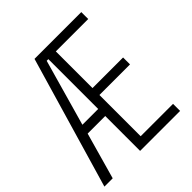

<svg xmlns="http://www.w3.org/2000/svg" viewBox="-195 -848 981 981"><g transform="rotate(-45 296.0 -357.0)"><path d="M546 0H257V-252H130L59 0H-1L208 -714H546V-664H312V-399H533V-349H312V-51H546ZM143 -303H257V-663H245Z"/></g></svg>

Font: Noto Sans Malayalam ExtraCondensed Light
Style: Regular
Weight: 300
Width: 2
Designer: Jelle Bosma - Monotype Design Team
Foundry: Monotype Imaging Inc.
Version: Version 2.104; ttfautohint (v1.8.4.7-5d5b)